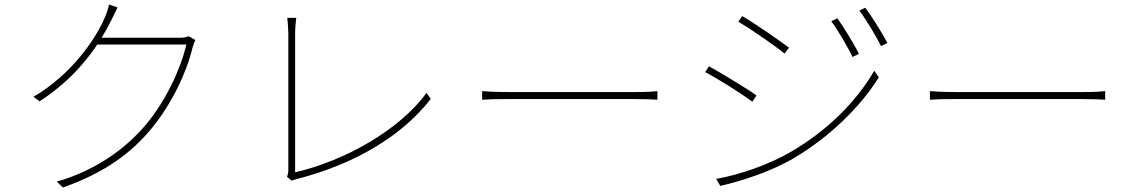

<svg xmlns="http://www.w3.org/2000/svg" viewBox="-20 -806 5020 849"><path d="M844 -629 814 -646C804 -641 793 -639 770 -639C739 -639 454 -639 418 -639L400 -609H804C779 -501 714 -362 627 -257C532 -143 394 -49 231 -3L258 23C445 -42 564 -133 651 -239C738 -345 804 -482 831 -594C833 -601 839 -620 844 -629ZM500 -773 462 -786C459 -769 450 -743 445 -732C407 -639 298 -477 128 -378L155 -358C333 -473 423 -618 473 -718C481 -734 491 -756 500 -773Z M1249 -24 1270 -7C1278 -10 1287 -13 1295 -15C1558 -83 1762 -210 1885 -369L1866 -395C1745 -230 1505 -95 1285 -44C1285 -70 1285 -580 1285 -659C1285 -678 1288 -716 1290 -727H1250C1252 -716 1255 -674 1255 -658C1255 -580 1255 -106 1255 -57C1255 -41 1252 -31 1249 -24Z M2112 -403V-365C2137 -367 2176 -368 2230 -368C2261 -368 2730 -368 2790 -368C2837 -368 2870 -366 2887 -365V-403C2869 -401 2842 -399 2789 -399C2730 -399 2259 -399 2230 -399C2169 -399 2136 -401 2112 -403Z M3683 -725 3656 -712C3685 -673 3730 -596 3750 -554L3778 -568C3754 -617 3705 -694 3683 -725ZM3806 -772 3780 -759C3810 -720 3855 -644 3876 -602L3904 -616C3879 -664 3829 -742 3806 -772ZM3262 -735 3245 -710C3296 -680 3409 -603 3449 -569L3469 -595C3434 -622 3314 -705 3262 -735ZM3147 -15 3165 16C3262 -6 3394 -49 3494 -109C3650 -202 3785 -334 3866 -464L3846 -493C3764 -354 3640 -230 3478 -135C3384 -80 3255 -34 3147 -15ZM3115 -513 3098 -487C3152 -460 3265 -388 3307 -356L3325 -384C3290 -410 3166 -485 3115 -513Z M4092 -403V-365C4117 -367 4156 -368 4210 -368C4241 -368 4710 -368 4770 -368C4817 -368 4850 -366 4867 -365V-403C4849 -401 4822 -399 4769 -399C4710 -399 4239 -399 4210 -399C4149 -399 4116 -401 4092 -403Z"/></svg>

Font: Source Han Sans JP VF
Style: Regular
Weight: 250
Designer: Ryoko NISHIZUKA 西塚涼子 (kana, bopomofo & ideographs); Paul D. Hunt (Latin, Greek & Cyrillic); Sandoll Communications 산돌커뮤니
Foundry: Adobe
Version: Version 2.004;hotconv 1.0.118;makeotfexe 2.5.65603